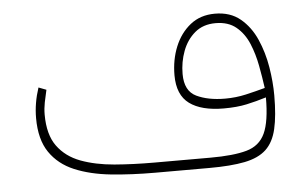

<svg xmlns="http://www.w3.org/2000/svg" viewBox="-40 -514 917 572"><g transform="rotate(-5 418.5 -228.5)"><path d="M750.5 -194.8Q720.7 -185.5 691.4 -179.2Q662.1 -172.9 623 -172.9Q556.2 -172.9 520.5 -199Q484.9 -225.1 484.9 -284.2Q484.9 -330.1 500.7 -369.1Q516.6 -408.2 546.9 -432.4Q577.1 -456.5 620.6 -456.5Q666.5 -456.5 696.5 -431.6Q726.6 -406.7 743.9 -367.4Q761.2 -328.1 768.6 -283.4Q775.9 -238.8 775.9 -198.7Q775.9 -137.7 766.8 -98.6Q757.8 -59.6 734.9 -38.1Q711.9 -16.6 670.4 -8.3Q628.9 0 564.5 0H402.3Q332 0 270.5 -6.3Q209 -12.7 162.4 -32.2Q115.7 -51.8 89.4 -90.3Q63 -128.9 63 -192.9Q63 -237.8 78.1 -283.2L101.1 -274.4Q96.7 -255.9 93 -237.5Q89.4 -219.2 89.4 -201.2Q89.4 -141.1 114.5 -106.7Q139.6 -72.3 183.3 -55.9Q227.1 -39.6 283.4 -34.9Q339.8 -30.3 402.3 -30.3H570.3Q639.2 -30.3 678.5 -41.3Q717.8 -52.2 734.1 -87.4Q750.5 -122.6 750.5 -194.8ZM629.4 -201.7Q661.6 -201.7 691.4 -208.5Q721.2 -215.3 749.5 -223.1Q745.1 -254.9 738.5 -290.3Q731.9 -325.7 718.8 -357.2Q705.6 -388.7 681.9 -408.4Q658.2 -428.2 620.1 -428.2Q583 -428.2 558.3 -407.5Q533.7 -386.7 521.5 -354.2Q509.3 -321.8 509.3 -285.6Q509.3 -234.9 543.9 -218.3Q578.6 -201.7 629.4 -201.7Z"/></g></svg>

Font: Vazirmatn RD FD Thin
Style: Regular
Weight: 100
Designer: Saber Rastikerdar
Foundry: Saber Rastikerdar
Version: Version 33.003